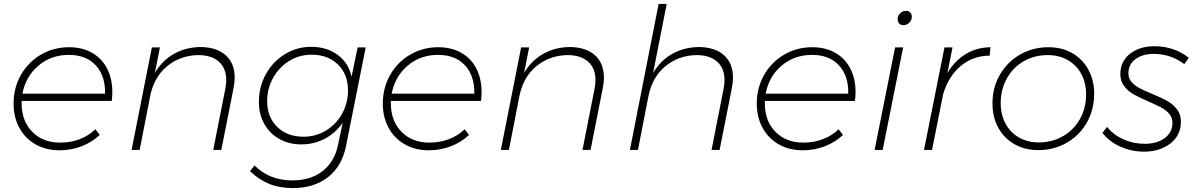

<svg xmlns="http://www.w3.org/2000/svg" viewBox="-20 -762 6086 976"><path d="M90 -249V-236Q90 -147 144 -92Q198 -37 286 -37Q339 -37 385 -54.5Q431 -72 465 -105L487 -76Q448 -39 395 -18.5Q342 2 283 2Q214 2 161 -28Q108 -58 78.5 -112Q49 -166 49 -235Q49 -316 86.5 -381.5Q124 -447 188.5 -484.5Q253 -522 331 -522Q398 -522 448 -493.5Q498 -465 524.5 -413.5Q551 -362 551 -294Q551 -272 548 -249ZM94 -286H514Q516 -376 467 -429.5Q418 -483 330 -483Q240 -483 175.5 -428.5Q111 -374 94 -286Z M1173 -367Q1173 -342 1167 -313L1105 0H1064L1125 -309Q1130 -336 1130 -355Q1130 -415 1092.5 -448.5Q1055 -482 987 -482Q895 -480 828.5 -424.5Q762 -369 743 -272L690 0H649L752 -521H793L767 -391Q804 -454 863 -487.5Q922 -521 996 -523Q1080 -523 1126.5 -482Q1173 -441 1173 -367Z M1251 108 1274 79Q1349 155 1467 155Q1559 155 1619.5 108Q1680 61 1698 -24L1722 -138Q1685 -85 1630.5 -56.5Q1576 -28 1512 -28Q1449 -28 1400 -55.5Q1351 -83 1323.5 -132Q1296 -181 1296 -244Q1296 -321 1331.5 -385Q1367 -449 1428 -486.5Q1489 -524 1562 -524Q1641 -524 1696.5 -483Q1752 -442 1767 -372L1798 -521H1839L1739 -20Q1719 82 1648 138Q1577 194 1468 194Q1401 194 1349 173Q1297 152 1251 108ZM1749 -302Q1749 -384 1698 -434Q1647 -484 1564 -484Q1502 -484 1450.5 -452.5Q1399 -421 1368.5 -366.5Q1338 -312 1338 -248Q1338 -167 1389 -117Q1440 -67 1523 -67Q1585 -67 1637 -98.5Q1689 -130 1719 -184Q1749 -238 1749 -302Z M1967 -249V-236Q1967 -147 2021 -92Q2075 -37 2163 -37Q2216 -37 2262 -54.5Q2308 -72 2342 -105L2364 -76Q2325 -39 2272 -18.5Q2219 2 2160 2Q2091 2 2038 -28Q1985 -58 1955.5 -112Q1926 -166 1926 -235Q1926 -316 1963.5 -381.5Q2001 -447 2065.5 -484.5Q2130 -522 2208 -522Q2275 -522 2325 -493.5Q2375 -465 2401.5 -413.5Q2428 -362 2428 -294Q2428 -272 2425 -249ZM1971 -286H2391Q2393 -376 2344 -429.5Q2295 -483 2207 -483Q2117 -483 2052.5 -428.5Q1988 -374 1971 -286Z M3050 -367Q3050 -342 3044 -313L2982 0H2941L3002 -309Q3007 -336 3007 -355Q3007 -415 2969.5 -448.5Q2932 -482 2864 -482Q2772 -480 2705.5 -424.5Q2639 -369 2620 -272L2567 0H2526L2629 -521H2670L2644 -391Q2681 -454 2740 -487.5Q2799 -521 2873 -523Q2957 -523 3003.5 -482Q3050 -441 3050 -367Z M3706 -367Q3706 -342 3700 -313L3638 0H3597L3658 -309Q3663 -336 3663 -355Q3663 -415 3625.5 -448.5Q3588 -482 3520 -482Q3428 -480 3361.5 -424.5Q3295 -369 3276 -272L3223 0H3182L3328 -742H3369L3300 -391Q3337 -454 3396 -487.5Q3455 -521 3529 -523Q3613 -523 3659.5 -482Q3706 -441 3706 -367Z M3868 -249V-236Q3868 -147 3922 -92Q3976 -37 4064 -37Q4117 -37 4163 -54.5Q4209 -72 4243 -105L4265 -76Q4226 -39 4173 -18.5Q4120 2 4061 2Q3992 2 3939 -28Q3886 -58 3856.5 -112Q3827 -166 3827 -235Q3827 -316 3864.5 -381.5Q3902 -447 3966.5 -484.5Q4031 -522 4109 -522Q4176 -522 4226 -493.5Q4276 -465 4302.5 -413.5Q4329 -362 4329 -294Q4329 -272 4326 -249ZM3872 -286H4292Q4294 -376 4245 -429.5Q4196 -483 4108 -483Q4018 -483 3953.5 -428.5Q3889 -374 3872 -286Z M4615 -677Q4615 -659 4602 -646.5Q4589 -634 4572 -634Q4559 -634 4551 -642.5Q4543 -651 4543 -665Q4543 -682 4556 -694.5Q4569 -707 4586 -707Q4599 -707 4607 -698.5Q4615 -690 4615 -677ZM4571 -521 4467 0H4426L4530 -521Z M5015 -522 5011 -479Q4926 -479 4863.5 -426.5Q4801 -374 4774 -282L4718 0H4677L4781 -521H4822L4796 -391Q4833 -453 4889 -487Q4945 -521 5015 -522Z M5542 -286Q5542 -204 5504.5 -138.5Q5467 -73 5402 -36Q5337 1 5258 1Q5190 1 5137 -29Q5084 -59 5054.5 -113Q5025 -167 5025 -236Q5025 -317 5063 -382.5Q5101 -448 5166 -485Q5231 -522 5309 -522Q5378 -522 5430.5 -492Q5483 -462 5512.5 -408Q5542 -354 5542 -286ZM5067 -238Q5067 -179 5091.5 -133.5Q5116 -88 5160 -63Q5204 -38 5261 -38Q5328 -38 5383 -69.5Q5438 -101 5469.5 -156.5Q5501 -212 5501 -283Q5501 -341 5476.5 -386Q5452 -431 5408 -456.5Q5364 -482 5306 -482Q5239 -482 5184.5 -451Q5130 -420 5098.5 -364Q5067 -308 5067 -238Z M5584 -87 5608 -117Q5639 -77 5690 -54Q5741 -31 5799 -31Q5861 -31 5900.5 -60Q5940 -89 5940 -138Q5940 -164 5924 -183Q5908 -202 5884 -215Q5860 -228 5818 -246Q5770 -267 5742.5 -282.5Q5715 -298 5695 -323.5Q5675 -349 5675 -385Q5675 -450 5724 -488.5Q5773 -527 5848 -527Q5901 -527 5945.5 -511Q5990 -495 6023 -468L6000 -436Q5970 -460 5930 -474Q5890 -488 5845 -488Q5788 -488 5752 -461.5Q5716 -435 5716 -389Q5716 -364 5732 -345.5Q5748 -327 5771.5 -314.5Q5795 -302 5836 -285Q5883 -266 5912.5 -249.5Q5942 -233 5962.5 -207Q5983 -181 5983 -144Q5983 -75 5930.5 -33.5Q5878 8 5798 9Q5731 9 5674 -17Q5617 -43 5584 -87Z"/></svg>

Font: TypoPRO Montserrat
Style: Italic
Weight: 275
Italic angle: -11.3°
Designer: Julieta Ulanovsky
Foundry: Julieta Ulanovsky
Version: Version 6.001